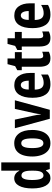

<svg xmlns="http://www.w3.org/2000/svg" viewBox="1079 -1879 810 3008"><g transform="rotate(-90 1484.0 -375.0)"><path d="M198 10Q120 10 78 -65Q36 -140 36 -274Q36 -407 77.5 -482Q119 -557 194 -557Q271 -557 314 -477H318Q316 -508 315 -531Q314 -554 314 -570V-760H444V0H340L321 -59H314Q289 -23 263 -6.5Q237 10 198 10ZM238 -99Q277 -99 295.5 -137Q314 -175 314 -257V-288Q314 -369 295.5 -406.5Q277 -444 237 -444Q168 -444 168 -275Q168 -99 238 -99Z M952 -274Q952 -199 931.5 -134Q911 -69 865 -29.5Q819 10 743 10Q672 10 626 -29Q580 -68 558 -132.5Q536 -197 536 -274Q536 -358 557.5 -421.5Q579 -485 625 -521Q671 -557 745 -557Q840 -557 896 -484Q952 -411 952 -274ZM668 -273Q668 -188 686.5 -144Q705 -100 744 -100Q785 -100 802.5 -143.5Q820 -187 820 -274Q820 -361 802.5 -404Q785 -447 744 -447Q704 -447 686 -404Q668 -361 668 -273Z M1127 0 979 -547H1114L1176 -258Q1182 -229 1187 -200.5Q1192 -172 1195 -140H1199Q1200 -162 1204.5 -190Q1209 -218 1216 -249L1282 -547H1417L1268 0Z M1654 -556Q1746 -556 1795.5 -489.5Q1845 -423 1845 -310V-236H1584Q1585 -164 1610.5 -130Q1636 -96 1688 -96Q1723 -96 1754 -105Q1785 -114 1820 -136V-28Q1756 10 1670 10Q1557 10 1506.5 -65.5Q1456 -141 1456 -270Q1456 -408 1506 -482Q1556 -556 1654 -556ZM1656 -454Q1625 -454 1605.5 -425Q1586 -396 1585 -330H1724Q1724 -388 1706.5 -421Q1689 -454 1656 -454Z M2115 -103Q2129 -103 2144.5 -107.5Q2160 -112 2178 -119V-15Q2155 -3 2129.5 3.5Q2104 10 2075 10Q2004 10 1973 -32.5Q1942 -75 1942 -163V-439H1888V-509L1952 -543L1983 -662H2072V-547H2171V-439H2072V-168Q2072 -136 2082 -119.5Q2092 -103 2115 -103Z M2432 -103Q2446 -103 2461.5 -107.5Q2477 -112 2495 -119V-15Q2472 -3 2446.5 3.5Q2421 10 2392 10Q2321 10 2290 -32.5Q2259 -75 2259 -163V-439H2205V-509L2269 -543L2300 -662H2389V-547H2488V-439H2389V-168Q2389 -136 2399 -119.5Q2409 -103 2432 -103Z M2745 -556Q2837 -556 2886.5 -489.5Q2936 -423 2936 -310V-236H2675Q2676 -164 2701.5 -130Q2727 -96 2779 -96Q2814 -96 2845 -105Q2876 -114 2911 -136V-28Q2847 10 2761 10Q2648 10 2597.5 -65.5Q2547 -141 2547 -270Q2547 -408 2597 -482Q2647 -556 2745 -556ZM2747 -454Q2716 -454 2696.5 -425Q2677 -396 2676 -330H2815Q2815 -388 2797.5 -421Q2780 -454 2747 -454Z"/></g></svg>

Font: Noto Sans Lao ExtraCondensed
Style: Bold
Weight: 700
Width: 2
Designer: Monotype Design Team
Foundry: Monotype Imaging Inc.
Version: Version 2.003; ttfautohint (v1.8.4.7-5d5b)